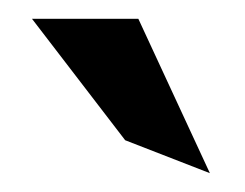

<svg xmlns="http://www.w3.org/2000/svg" viewBox="-20 -772 260 204"><path d="M14 -752 113 -623 203 -588 127 -752Z"/></svg>

Font: Charger Sport
Style: SeBdNrw
Weight: 600
Designer: Jasper
Foundry: Cannot Into Space Fonts
Version: Version 1.1